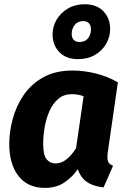

<svg xmlns="http://www.w3.org/2000/svg" viewBox="-20 -889 612 926"><path d="M330.3 -548.8Q384.6 -548.8 440.8 -535Q497 -521.2 548.5 -492L499.7 -153.8Q496.4 -127.8 500.3 -112.9Q504.1 -98.1 525.2 -89.4L479.7 14.6Q450.5 11.9 424.9 2.1Q399.4 -7.7 381.7 -26.6Q364 -45.4 355.5 -73.4Q327.7 -33.4 289.2 -8.1Q250.7 17.2 197.2 17.2Q113.6 17.2 69.1 -40.2Q24.6 -97.7 24.6 -194.6Q24.6 -251.8 40.9 -313.6Q57.2 -375.4 93 -428.9Q128.8 -482.4 187.5 -515.6Q246.2 -548.8 330.3 -548.8ZM325.8 -434.8Q287.6 -434.8 261.2 -412.4Q234.8 -389.9 218.6 -353.5Q202.5 -317 195.4 -275Q188.3 -233 188.3 -194.9Q188.3 -139.9 205.3 -120.3Q222.3 -100.7 247.4 -100.7Q275.8 -100.7 300 -119.9Q324.2 -139.1 346.8 -173.6L383.2 -424.9Q368.7 -430 355.7 -432.4Q342.7 -434.8 325.8 -434.8ZM388.1 -868.5Q446.8 -868.5 479 -834.5Q511.2 -800.5 511.2 -749.1Q511.2 -711.3 492.1 -677.9Q473 -644.6 438.2 -624.2Q403.4 -603.8 356 -603.8Q298.3 -603.8 265.9 -638Q233.5 -672.2 233.5 -723.3Q233.5 -760.5 252.9 -793.8Q272.3 -827.1 307.3 -847.8Q342.3 -868.5 388.1 -868.5ZM380.9 -787.3Q354.1 -787.3 339.9 -768.1Q325.7 -749 325.7 -726.9Q325.7 -706.8 335.7 -696.6Q345.8 -686.4 363.2 -686.4Q391 -686.4 404.8 -704.8Q418.7 -723.2 418.7 -745.9Q418.7 -766.9 408.7 -777.1Q398.6 -787.3 380.9 -787.3Z"/></svg>

Font: Fira Sans Variable
Style: Italic
Weight: 397
Italic angle: -8°
Designer: Carrois Corporate & Edenspiekermann AG
Foundry: Carrois Corporate GbR & Edenspiekermann AG
Version: Version 4.202